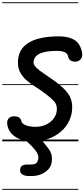

<svg xmlns="http://www.w3.org/2000/svg" viewBox="-25 -1250 747 1698"><path d="M266 0Q173 0 112.2 -39Q51.5 -78 40 -145.5Q34.5 -172 45.2 -193.5Q56 -215 84 -220Q106.5 -224.5 132.5 -216.5Q158.5 -208.5 164.5 -176.5Q169 -156.5 202.5 -142.5Q236 -128.5 290 -128.5Q343.5 -128.5 386 -149.8Q428.5 -171 453.2 -207Q478 -243 478 -287.5Q478 -315 465.8 -336.5Q453.5 -358 423.5 -383.5Q393.5 -409 340.5 -447.5Q311.5 -468 276 -490.5Q240.5 -513 208 -541.5Q175.5 -570 154.5 -607.8Q133.5 -645.5 133.5 -696.5Q133.5 -812 225 -870.2Q316.5 -928.5 498 -928.5Q584 -928.5 635.5 -895.2Q687 -862 701 -783Q705.5 -758 695.5 -737Q685.5 -716 659 -707Q636 -701 609.2 -710.2Q582.5 -719.5 577 -752Q574 -768.5 562.2 -779Q550.5 -789.5 529.2 -794.8Q508 -800 476.5 -800Q374.5 -800 323.2 -774Q272 -748 272 -696.5Q272 -674.5 297.8 -650.2Q323.5 -626 361.2 -601Q399 -576 435 -550Q509 -498.5 547.2 -458Q585.5 -417.5 599.5 -380.8Q613.5 -344 613.5 -303Q613.5 -238 587.5 -182.8Q561.5 -127.5 514.2 -86.5Q467 -45.5 403.8 -22.8Q340.5 0 266 0ZM266 0Q173 0 112.2 -39Q51.5 -78 40 -145.5Q34.5 -172 45.2 -193.5Q56 -215 84 -220Q106.5 -224.5 132.5 -216.5Q158.5 -208.5 164.5 -176.5Q169 -156.5 202.5 -142.5Q236 -128.5 290 -128.5Q343.5 -128.5 386 -149.8Q428.5 -171 453.2 -207Q478 -243 478 -287.5Q478 -315 465.8 -336.5Q453.5 -358 423.5 -383.5Q393.5 -409 340.5 -447.5Q311.5 -468 276 -490.5Q240.5 -513 208 -541.5Q175.5 -570 154.5 -607.8Q133.5 -645.5 133.5 -696.5Q133.5 -812 225 -870.2Q316.5 -928.5 498 -928.5Q584 -928.5 635.5 -895.2Q687 -862 701 -783Q705.5 -758 695.5 -737Q685.5 -716 659 -707Q636 -701 609.2 -710.2Q582.5 -719.5 577 -752Q574 -768.5 562.2 -779Q550.5 -789.5 529.2 -794.8Q508 -800 476.5 -800Q374.5 -800 323.2 -774Q272 -748 272 -696.5Q272 -674.5 297.8 -650.2Q323.5 -626 361.2 -601Q399 -576 435 -550Q509 -498.5 547.2 -458Q585.5 -417.5 599.5 -380.8Q613.5 -344 613.5 -303Q613.5 -238 587.5 -182.8Q561.5 -127.5 514.2 -86.5Q467 -45.5 403.8 -22.8Q340.5 0 266 0ZM227 306.5Q197 306.5 174.8 294Q152.5 281.5 153 255.5Q153.5 228 169 216.5Q184.5 205 214.5 205H244.5Q286 205 298.5 189.8Q311 174.5 313.5 156Q317 133 308.5 113.8Q300 94.5 289 81Q271.5 58.5 254.5 41Q237.5 23.5 212 0.5Q196 -14 201.8 -27Q207.5 -40 224.2 -48Q241 -56 257 -56Q279 -56 294.8 -49.2Q310.5 -42.5 324.5 -29.5Q340.5 -14 352.2 0Q364 14 375.2 28.2Q386.5 42.5 400 59.5Q419 83 427.8 109Q436.5 135 433.5 173.5Q430.5 216 404 245.8Q377.5 275.5 338.8 291Q300 306.5 258.5 306.5ZM-5 420.5H668V428.5H-5ZM-5 -16H668V0H-5ZM-5 -505.5H668V-497.5H-5ZM-5 -1230H668V-1222H-5Z"/></svg>

Font: Edu VIC WA NT Pre Guide
Style: Regular
Weight: 400
Designer: Tina and Corey Anderson, Eben Sorkin, Mirko Velimirovic
Foundry: Google for Education
Version: Version 1.000